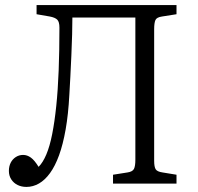

<svg xmlns="http://www.w3.org/2000/svg" viewBox="-20 -723 779 756"><path d="M84 13Q65 13 49.5 5.5Q34 -2 24.5 -16.5Q15 -31 15 -50Q15 -68 22 -82Q29 -96 42 -104.5Q55 -113 71 -113Q87 -113 101.5 -102.5Q116 -92 132 -66Q149 -83 162.5 -115Q176 -147 185.5 -195Q195 -243 201.5 -305.5Q208 -368 211 -445.5Q214 -523 214 -614Q214 -637 205.5 -645.5Q197 -654 176 -658L124 -667V-703H675V-667L618 -658Q597 -655 592 -644Q587 -633 587 -607V-90Q587 -66 593 -56.5Q599 -47 620 -44L675 -35V0H425V-35L482 -44Q502 -47 507.5 -58Q513 -69 513 -94V-654H265Q265 -627 264 -587.5Q263 -548 261 -504.5Q259 -461 257 -420.5Q255 -380 253 -349Q249 -273 238.5 -213.5Q228 -154 212.5 -111.5Q197 -69 177 -41.5Q157 -14 133.5 -0.5Q110 13 84 13Z"/></svg>

Font: Literata 18pt Light
Style: Regular
Weight: 300
Designer: Latin by Veronika Burian and Jose Scaglione. Greek by Irene Vlachou. Cyrillic by Vera Evstafieva.
Foundry: TypeTogether
Version: Version 3.103;gftools[0.9.29]